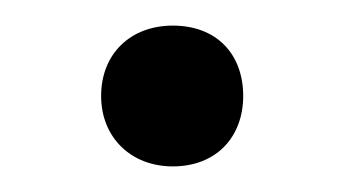

<svg xmlns="http://www.w3.org/2000/svg" viewBox="-20 -341 269 150"><path d="M115 -211C149 -211 170 -234 170 -266C170 -299 149 -321 115 -321C82 -321 59 -299 59 -266C59 -234 82 -211 115 -211Z"/></svg>

Font: SN Pro Book
Style: Regular
Weight: 350
Designer: Tobias Whetton
Foundry: Supernotes
Version: Version 1.003;Glyphs 3.3 (3324)